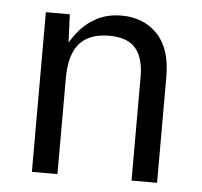

<svg xmlns="http://www.w3.org/2000/svg" viewBox="-43 -554 629 599"><g transform="rotate(5 271.5 -255.0)"><path d="M78 -500H153L158 -380L133 -371Q156 -415 179.5 -444.5Q203 -474 236.5 -492Q270 -510 315 -510Q384 -510 427 -465Q470 -420 470 -332V0H390V-325Q390 -384 364.5 -414Q339 -444 281 -444Q219 -444 188.5 -409Q158 -374 158 -300V0H78Z"/></g></svg>

Font: TASA Orbiter VF Text
Style: Regular
Weight: 400
Designer: Weizhong Zhang
Foundry: 本地遙控
Version: Version 1.001;Glyphs 3.2 (3192)